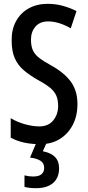

<svg xmlns="http://www.w3.org/2000/svg" viewBox="-20 -744 460 1004"><path d="M385 -200Q385 -138 360.5 -91Q336 -44 292.5 -17Q249 10 190 10Q146 10 108 2Q70 -6 36 -24V-126Q71 -105 111.5 -94Q152 -83 186 -83Q233 -83 258.5 -114.5Q284 -146 284 -190Q284 -221 274.5 -243.5Q265 -266 242 -285Q219 -304 178 -326Q136 -350 105 -376Q74 -402 57.5 -439Q41 -476 41 -532Q40 -589 63.5 -632.5Q87 -676 130 -700Q173 -724 229 -724Q272 -724 310.5 -713Q349 -702 380 -686L350 -596Q287 -632 232 -632Q189 -632 165.5 -605Q142 -578 142 -537Q142 -504 151.5 -482Q161 -460 184 -442Q207 -424 249 -401Q317 -363 351 -316Q385 -269 385 -200ZM289 135Q289 186 257.5 213Q226 240 169 240Q130 240 108 233V173Q130 179 153 179Q183 179 197 167Q211 155 211 134Q211 109 191.5 96.5Q172 84 137 80L171 0H225L204 47Q289 63 289 135Z"/></svg>

Font: Noto Sans Lao UI ExtCond Med
Style: Regular
Weight: 500
Width: 2
Designer: Monotype Design Team
Foundry: Monotype Imaging Inc.
Version: Version 2.000; ttfautohint (v1.8.4.7-5d5b)